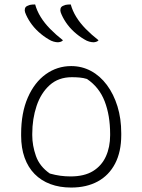

<svg xmlns="http://www.w3.org/2000/svg" viewBox="-20 -833 640 863"><path d="M300 -536Q348 -536 389 -514Q430 -492 460.5 -451Q491 -410 508 -355Q525 -300 525 -234V-226Q525 -151 497.5 -98Q470 -45 419.5 -17.5Q369 10 300 10Q248 10 206.5 -5.5Q165 -21 135.5 -51Q106 -81 90.5 -124.5Q75 -168 75 -223V-231Q75 -326 105 -394.5Q135 -463 186 -499.5Q237 -536 300 -536ZM303 -486Q243 -486 203.5 -450.5Q164 -415 144.5 -357Q125 -299 125 -231V-225Q125 -179 141.5 -132Q158 -85 204 -53Q229 -46 251.5 -43Q274 -40 297 -40Q359 -40 398 -64Q437 -88 456 -130Q475 -172 475 -225V-231Q475 -314 450.5 -377.5Q426 -441 371 -478Q355 -483 338 -484.5Q321 -486 303 -486ZM138 -813Q146 -784 163 -756.5Q180 -729 205.5 -703Q231 -677 263 -652Q259 -647 252 -645Q245 -643 240 -643Q232 -643 221 -646Q210 -649 199 -656Q175 -670 153.5 -689.5Q132 -709 116.5 -732Q101 -755 93 -777Q90 -785 92 -794Q94 -803 104 -807Q110 -810 114.5 -811Q119 -812 125 -812.5Q131 -813 138 -813ZM298 -813Q306 -784 323 -756.5Q340 -729 365.5 -703Q391 -677 423 -652Q419 -647 412 -645Q405 -643 400 -643Q392 -643 381 -646Q370 -649 359 -656Q335 -670 313.5 -689.5Q292 -709 276.5 -732Q261 -755 253 -777Q250 -785 252 -794Q254 -803 264 -807Q270 -810 274.5 -811Q279 -812 285 -812.5Q291 -813 298 -813Z"/></svg>

Font: Recursive Monospace Casual Light
Style: Regular
Weight: 300
Version: Version 1.047